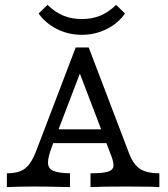

<svg xmlns="http://www.w3.org/2000/svg" viewBox="-20 -765 688 785"><path d="M128.2 -148.4 289.5 -571H342.7L508.1 -137.1Q525 -92.7 552.4 -74.6Q579.8 -56.5 631.5 -56.5V0L599.2 -1.6Q573.4 -2.4 496.8 -2.4Q391.1 -2.4 350 0V-56.5Q396.8 -56.5 418.1 -62.1Q439.5 -67.7 443.1 -81.9Q446.8 -96 436.3 -124.2L300.8 -479L316.9 -491.1L194.4 -171Q175.8 -123.4 176.2 -100Q176.6 -76.6 197.2 -66.9Q217.7 -57.3 266.1 -56.5V0Q179 -2.4 116.9 -2.4Q63.7 -2.4 8.1 0V-56.5Q41.1 -56.5 62.5 -64.9Q83.9 -73.4 99.2 -93.1Q114.5 -112.9 128.2 -148.4ZM187.9 -236.3H436.3L456.5 -179.8H165.3ZM137.9 -709.7 174.2 -745.2Q204.8 -715.3 238.7 -701.2Q272.6 -687.1 314.5 -687.1Q356.5 -687.1 390.3 -701.2Q424.2 -715.3 454.8 -745.2L491.1 -709.7Q462.9 -669.4 415.7 -646Q368.5 -622.6 314.5 -622.6Q260.5 -622.6 213.3 -646Q166.1 -669.4 137.9 -709.7Z"/></svg>

Font: Playfair Micro SmCond SmLight
Style: Regular
Weight: 360
Width: 4
Designer: Claus Eggers Sørensen
Foundry: Claus Eggers Sørensen
Version: Version 2.100;Glyphs 3.2 (3219)